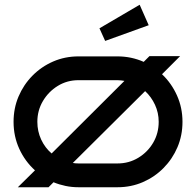

<svg xmlns="http://www.w3.org/2000/svg" viewBox="-20 -787 824 807"><path d="M737 -551 661 -475Q701 -437 724 -385.5Q747 -334 747 -275Q747 -218 726 -168.5Q705 -119 667.5 -81Q630 -43 580.5 -21.5Q531 0 474 0H310Q282 0 255.5 -5.5Q229 -11 205 -21L184 0H55L127 -71Q85 -109 61 -161.5Q37 -214 37 -275Q37 -332 58 -381.5Q79 -431 116.5 -469Q154 -507 203.5 -528.5Q253 -550 310 -550H474Q532 -550 584 -527L608 -551ZM310 -450Q262 -450 223 -426Q184 -402 160.5 -362.5Q137 -323 137 -275Q137 -235 153 -200.5Q169 -166 197 -142L503 -447Q496 -448 489 -449Q482 -450 474 -450ZM647 -275Q647 -313 631.5 -346.5Q616 -380 590 -404L286 -102Q292 -101 298 -100.5Q304 -100 310 -100H474Q522 -100 561.5 -124Q601 -148 624 -187.5Q647 -227 647 -275ZM605 -681 422 -615 398 -668 567 -767Z"/></svg>

Font: Bruno Ace
Style: Regular
Weight: 400
Version: Version 1.100; ttfautohint (v1.8.4.7-5d5b);gftools[0.9.27]